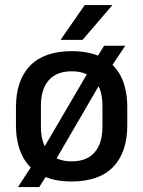

<svg xmlns="http://www.w3.org/2000/svg" viewBox="-20 -704 566 758"><path d="M263 12.5Q191 12.5 142 -13.2Q93 -39 68 -89Q43 -139 43 -210.5V-280Q43 -387.5 99 -444.8Q155 -502 263 -502Q335 -502 384 -476.5Q433 -451 457.8 -401.5Q482.5 -352 482.5 -280V-210.5Q482.5 -102.5 426.8 -45Q371 12.5 263 12.5ZM51 34.5 116 -65.5 137.5 -94 342.5 -444 355.5 -466 391 -523.5H474.5L413.5 -432L391.5 -402L189 -54L175 -29.5L135 34.5ZM263 -67Q322.5 -67 353.5 -102.5Q384.5 -138 384.5 -204.5V-286Q384.5 -352 353.5 -387.2Q322.5 -422.5 263 -422.5Q203.5 -422.5 172.5 -387.2Q141.5 -352 141.5 -286V-204.5Q141.5 -138 172.5 -102.5Q203.5 -67 263 -67ZM314.5 -684H422.5V-682.5L306 -546.5H220V-548Z"/></svg>

Font: Anek Latin Medium Medium
Style: Regular
Weight: 500
Version: Version 1.003